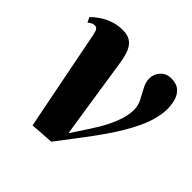

<svg xmlns="http://www.w3.org/2000/svg" viewBox="-150 -642 775 775"><g transform="rotate(45 237.0 -255.0)"><path d="M55 -423.5Q51.5 -440.5 46.5 -447Q41.5 -453.5 32.5 -453.5Q25.5 -453.5 18.8 -450.2Q12 -447 4 -440L-6.5 -461.5Q8 -476 27.5 -489.2Q47 -502.5 71.8 -511.2Q96.5 -520 126.5 -520Q154.5 -520 171.2 -508.5Q188 -497 197.2 -475Q206.5 -453 211.5 -420.5L250.5 -165.5L266.5 -62.5L235.5 -25L312.5 -142Q336.5 -178 353 -210.8Q369.5 -243.5 377.8 -272Q386 -300.5 386 -323Q386 -349 374.2 -371.2Q362.5 -393.5 351 -414.8Q339.5 -436 339.5 -457.5Q339.5 -483 357.2 -501.8Q375 -520.5 402 -520.5Q433.5 -520.5 450.2 -505.2Q467 -490 473 -467.2Q479 -444.5 479 -421Q479 -385 464.2 -341.2Q449.5 -297.5 415.5 -240Q381.5 -182.5 323 -105.5L240.5 3L140.5 10L110.5 -141.5Z"/></g></svg>

Font: Merriweather 144pt ExtraBold
Style: Italic
Weight: 800
Italic angle: -7.8°
Version: Version 2.101